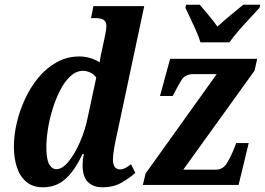

<svg xmlns="http://www.w3.org/2000/svg" viewBox="-20 -786 1126 816"><path d="M163 10Q119 10 91.5 -13.5Q64 -37 51.5 -76Q39 -115 39 -162Q39 -210 51 -262.5Q63 -315 86.5 -365.5Q110 -416 143.5 -456.5Q177 -497 221 -521.5Q265 -546 317 -546Q342 -546 364.5 -539Q387 -532 404 -521Q405 -534 409 -553Q413 -572 415 -581L424 -623Q427 -638 429.5 -651Q432 -664 432 -676Q432 -694 420.5 -701.5Q409 -709 384 -709H367L377 -760H593L477 -215Q471 -190 465.5 -158.5Q460 -127 460 -109Q460 -66 490 -66Q502 -66 514.5 -73Q527 -80 537 -88L555 -51Q531 -30 497 -10Q463 10 415 10Q377 10 354 -12Q331 -34 331 -85Q331 -105 336 -132H331Q296 -58 256.5 -24Q217 10 163 10ZM220 -67Q245 -67 271.5 -99.5Q298 -132 320 -182.5Q342 -233 353 -288L389 -456Q380 -470 364 -477.5Q348 -485 333 -485Q304 -485 279.5 -462.5Q255 -440 236 -403Q217 -366 203.5 -322.5Q190 -279 183.5 -236.5Q177 -194 177 -160Q177 -109 189 -88Q201 -67 220 -67ZM587 0 599 -49 901 -471H802Q767 -471 751.5 -446Q736 -421 716 -382L714 -378H660L703 -536H1073L1062 -486L759 -65H898Q928 -65 945 -93.5Q962 -122 975 -155L984 -178H1037L994 0ZM832 -606Q826 -627 814 -654Q802 -681 789.5 -707.5Q777 -734 768 -753L771 -766H829Q843 -749 866 -722Q889 -695 904 -673Q928 -695 960.5 -722Q993 -749 1014 -766H1086L1083 -753Q1066 -734 1042.5 -709Q1019 -684 995.5 -657Q972 -630 955 -606Z"/></svg>

Font: Noto Serif Condensed
Style: Bold Italic
Weight: 700
Width: 3
Italic angle: -12°
Designer: Monotype Design Team
Foundry: Monotype Imaging Inc.
Version: Version 2.014